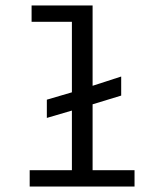

<svg xmlns="http://www.w3.org/2000/svg" viewBox="-20 -685 603 705"><path d="M89 0V-60H244V-279L152 -252V-319L244 -346V-605H96V-665H320V-370L425 -404V-334L320 -302V-60H474V0Z"/></svg>

Font: Inconsolata SemiExpanded Thin
Style: Regular
Weight: 100
Width: 6
Monospace: yes
Designer: Raph Levien, Cyreal, Brenton Simpson
Foundry: Raph Levien, Cyreal, Google
Version: Version 3.100; ttfautohint (v1.8.4.7-5d5b)